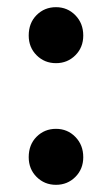

<svg xmlns="http://www.w3.org/2000/svg" viewBox="-20 -515 312 535"><path d="M60 -416Q60 -451 82 -473Q104 -495 136 -495Q168 -495 190 -472.5Q212 -450 212 -416Q212 -383 190 -361Q168 -339 136 -339Q104 -339 82 -361Q60 -383 60 -416ZM60 -77Q60 -112 82 -134Q104 -156 136 -156Q168 -156 190 -133.5Q212 -111 212 -77Q212 -44 190 -22Q168 0 136 0Q104 0 82 -22Q60 -44 60 -77Z"/></svg>

Font: Marmelad
Style: Regular
Weight: 400
Designer: Manvel Shmavonyan
Foundry: Cyreal
Version: Version 1.001;PS 001.001;hotconv 1.0.88;makeotf.lib2.5.64775